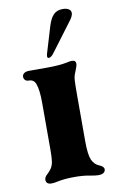

<svg xmlns="http://www.w3.org/2000/svg" viewBox="-83 -749 495 806"><g transform="rotate(-10 165.0 -346.5)"><path d="M47 -10Q47 -16 51 -22Q55 -28 61 -33Q71 -43 76 -50Q85 -63 87.5 -80.5Q90 -98 90 -130V-332Q90 -385 80 -412Q76 -422 69 -427Q62 -432 50 -432Q41 -432 35.5 -437.5Q30 -443 30 -452Q30 -460 37.5 -466Q45 -472 60 -472H138Q188 -472 223 -479Q234 -482 243 -482Q260 -482 260 -467Q260 -458 249 -432Q242 -417 241 -397.5Q240 -378 240 -332V-140Q240 -83 250 -60Q260 -38 280 -30Q300 -22 300 -10Q300 -1 292.5 4.5Q285 10 270 10Q259 10 237 6Q209 0 169 0Q127 0 94 7Q82 10 70 10Q47 10 47 -10ZM144 -520 146 -530 180 -643Q190 -675 204.5 -689Q219 -703 243 -703Q259 -703 268.5 -697Q278 -691 278 -680Q278 -669 266 -652L173 -528Q161 -511 150 -511Q144 -511 144 -520Z"/></g></svg>

Font: Raigarh
Style: Bold
Weight: 700
Designer: jaikishan Patel
Foundry: MagicType
Version: Version 1.000